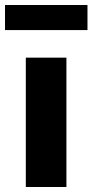

<svg xmlns="http://www.w3.org/2000/svg" viewBox="-40 -746 369 766"><path d="M63 0V-516H225V0ZM-20 -626V-726H309V-626Z"/></svg>

Font: Red Hat Text VF
Style: Regular
Weight: 300
Designer: Pentagram, MCKL
Foundry: Pentagram, MCKL
Version: Version 1.023